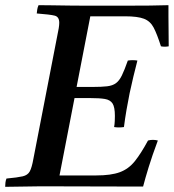

<svg xmlns="http://www.w3.org/2000/svg" viewBox="-32 -721 674 742"><path d="M-12 1Q-12 -6 -11 -15Q-10 -24 -7 -31Q36 -35 55.5 -39.5Q75 -44 83 -58.5Q91 -73 97 -107L189 -581Q193 -599 195 -612Q197 -625 197 -633Q197 -656 179.5 -660.5Q162 -665 110 -669Q111 -677 112 -684.5Q113 -692 117 -701Q136 -701 167.5 -700.5Q199 -700 236 -699.5Q273 -699 306 -699H443Q504 -699 547.5 -699.5Q591 -700 619 -701V-657Q619 -630 619.5 -602Q620 -574 620 -542Q604 -539 590 -542Q575 -589 562 -614Q549 -639 524.5 -648.5Q500 -658 451 -658H317L264 -385H325Q361 -385 382 -387.5Q403 -390 416 -399.5Q429 -409 439 -429.5Q449 -450 462 -487Q481 -490 499 -487Q492 -460 483.5 -425Q475 -390 469 -361Q463 -332 457 -297Q451 -262 447 -230Q427 -227 409 -230Q411 -241 411.5 -253Q412 -265 412 -273Q412 -307 403 -321Q394 -335 373.5 -338.5Q353 -342 316 -342H256L198 -43H340Q397 -43 431 -55.5Q465 -68 489 -98Q513 -128 540 -178Q559 -183 578 -178Q556 -119 542.5 -75Q529 -31 521 0Q423 0 323 -0.5Q223 -1 126 -1Q98 -1 57.5 0Q17 1 -12 1Z"/></svg>

Font: Tiro Devanagari Sanskrit
Style: Italic
Weight: 400
Italic angle: -11°
Designer: Devanagari: John Hudson & Fiona Ross, assisted by Paul Hanslow. Latin: John Hudson with Paul Hanslow, assisted by Kaja S
Foundry: Tiro Typeworks Ltd.
Version: Version 1.52